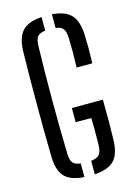

<svg xmlns="http://www.w3.org/2000/svg" viewBox="-122 -870 661 941"><g transform="rotate(-15 208.0 -400.0)"><path d="M186 6Q116.5 1.5 86.8 -30.8Q57 -63 55.5 -131.5Q54 -198.5 53.5 -265.5Q53 -332.5 53 -399.2Q53 -466 53.5 -532.8Q54 -599.5 55.5 -666Q57.5 -736 87.2 -768.8Q117 -801.5 186 -806V-737Q156.5 -733.5 146 -719.5Q135.5 -705.5 134.5 -675.5Q132.5 -600 131.8 -532.5Q131 -465 131 -400.2Q131 -335.5 131.8 -268Q132.5 -200.5 134.5 -125Q135.5 -95 146 -80.8Q156.5 -66.5 186 -63ZM238.5 6V-62.5Q270 -66 281.2 -80.2Q292.5 -94.5 293.5 -125Q294 -149.5 294.2 -172.2Q294.5 -195 294.2 -217.8Q294 -240.5 293.5 -265H214V-337H371.5Q372.5 -274.5 372.2 -226Q372 -177.5 370.5 -131.5Q368.5 -62.5 338.5 -30.5Q308.5 1.5 238.5 6ZM288 -522.5Q289.5 -565 289.5 -599.2Q289.5 -633.5 288 -675.5Q286.5 -705.5 276.5 -719.2Q266.5 -733 238.5 -736.5V-806Q305.5 -801 335 -769Q364.5 -737 367.5 -669Q369 -631 369 -596.2Q369 -561.5 367.5 -522.5Z"/></g></svg>

Font: Big Shoulders Stencil Text Thin
Style: Regular
Weight: 400
Version: Version 2.001